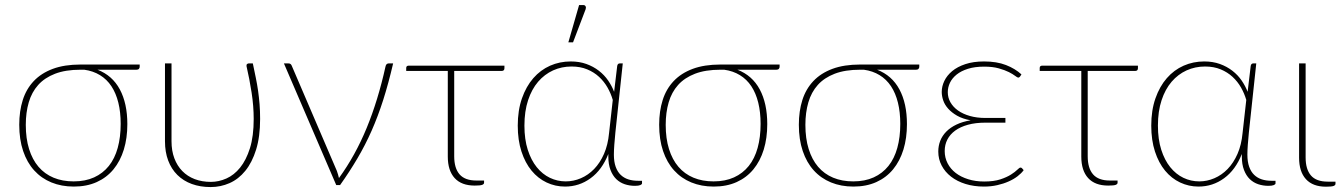

<svg xmlns="http://www.w3.org/2000/svg" viewBox="-20 -750 5438 778"><path d="M375 -467.5Q435 -444.5 465.5 -387.8Q496 -331 496 -247Q496 -190.5 481.8 -144Q467.5 -97.5 440 -64Q412.5 -30.5 372 -12.2Q331.5 6 279 6Q229 6 188.2 -10.8Q147.5 -27.5 118.5 -59.5Q89.5 -91.5 73.8 -138Q58 -184.5 58 -244.5Q58 -299.5 72.2 -344.5Q86.5 -389.5 116.8 -421.5Q147 -453.5 194 -471Q241 -488.5 306 -488.5H546V-479Q546 -475 543 -471.2Q540 -467.5 533 -467.5ZM469 -248Q469 -295.5 459.5 -334Q450 -372.5 431.5 -400.5Q413 -428.5 385.2 -445.5Q357.5 -462.5 321.5 -467.5H306.5Q245.5 -467.5 203.2 -451.2Q161 -435 134.8 -405.8Q108.5 -376.5 96.5 -335.2Q84.5 -294 84.5 -244Q84.5 -189 97.8 -146.2Q111 -103.5 136 -74.2Q161 -45 197 -30Q233 -15 278.5 -15Q325.5 -15 361.2 -31.2Q397 -47.5 421 -77.5Q445 -107.5 457 -150.8Q469 -194 469 -248Z M675 -493V-177.5Q675 -139 686.5 -108.5Q698 -78 718.8 -56.8Q739.5 -35.5 769 -24.2Q798.5 -13 834.5 -13Q866.5 -13 897.5 -26.8Q928.5 -40.5 953 -70.8Q977.5 -101 992.8 -149.5Q1008 -198 1008 -268Q1008 -320 999.5 -375Q991 -430 979 -481.5Q978 -487.5 981 -490.2Q984 -493 987.5 -493H1004.5Q1011 -462 1016.5 -435.2Q1022 -408.5 1025.8 -382Q1029.5 -355.5 1031.8 -327.8Q1034 -300 1034 -268Q1034 -196 1017.8 -143.8Q1001.5 -91.5 974 -57.8Q946.5 -24 910.2 -8Q874 8 833.5 8Q791.5 8 757.2 -4.5Q723 -17 698.8 -41Q674.5 -65 661.5 -99.5Q648.5 -134 648.5 -177.5V-493Z M1573 -493Q1554 -411.5 1532.8 -345Q1511.5 -278.5 1485.8 -220.2Q1460 -162 1428.5 -108.5Q1397 -55 1358 0H1342.5L1130.5 -493H1149.5Q1155 -493 1158 -490Q1161 -487 1162 -484L1345 -57.5Q1347.5 -50 1349.8 -42.8Q1352 -35.5 1353.5 -28.5Q1420 -120 1466 -232Q1512 -344 1542 -480Q1543.5 -487.5 1547 -490.2Q1550.5 -493 1554.5 -493Z M1626 -474.5Q1626 -484 1636.5 -484H2024V-473.5Q2024 -462.5 2012.5 -462.5H1820.5V-116.5Q1820.5 -68.5 1842.2 -43.5Q1864 -18.5 1910 -18.5H1941.5V-9.5Q1941.5 -4 1934 -1Q1926.5 2 1903.5 2Q1850 2 1822.2 -28.5Q1794.5 -59 1794.5 -115.5V-462.5H1626Z M2078 0ZM2445 -126Q2419.5 -61.5 2373.2 -27.8Q2327 6 2269.5 6Q2230 6 2195 -10.5Q2160 -27 2134 -58.5Q2108 -90 2093 -136Q2078 -182 2078 -241Q2078 -303 2095 -351.5Q2112 -400 2141 -433.2Q2170 -466.5 2209 -483.8Q2248 -501 2292.5 -501Q2327.5 -501 2356 -490.8Q2384.5 -480.5 2406.8 -463.2Q2429 -446 2444.2 -423.8Q2459.5 -401.5 2468.5 -378L2481 -483Q2483 -493 2491 -493H2503.5L2473.5 -212.5Q2471 -187 2469.2 -163.2Q2467.5 -139.5 2467.5 -123.5Q2467.5 -94.5 2474.8 -74.2Q2482 -54 2495 -41.5Q2508 -29 2525.8 -23.2Q2543.5 -17.5 2565 -17.5H2581.5V-7Q2581.5 -3 2574.5 0Q2567.5 3 2552.5 3Q2531 3 2511.5 -3.5Q2492 -10 2477.2 -24.2Q2462.5 -38.5 2453.8 -61.2Q2445 -84 2445 -116ZM2272.5 -15Q2304 -15 2333.8 -27.8Q2363.5 -40.5 2387.5 -65.2Q2411.5 -90 2427.5 -126.5Q2443.5 -163 2448 -211L2463 -345Q2455.5 -371 2441.8 -395.2Q2428 -419.5 2407.5 -438.5Q2387 -457.5 2359.2 -469Q2331.5 -480.5 2296 -480.5Q2256 -480.5 2221.2 -464.8Q2186.5 -449 2160.5 -418.8Q2134.5 -388.5 2119.8 -343.8Q2105 -299 2105 -241Q2105 -185.5 2118.5 -143.2Q2132 -101 2155 -72.5Q2178 -44 2208.2 -29.5Q2238.5 -15 2272.5 -15ZM2283 -578.5 2326.5 -729.5H2344Q2350 -729.5 2352.8 -724.5Q2355.5 -719.5 2353 -712.5L2302 -578.5Z M2968 -467.5Q3028 -444.5 3058.5 -387.8Q3089 -331 3089 -247Q3089 -190.5 3074.8 -144Q3060.5 -97.5 3033 -64Q3005.5 -30.5 2965 -12.2Q2924.5 6 2872 6Q2822 6 2781.2 -10.8Q2740.5 -27.5 2711.5 -59.5Q2682.5 -91.5 2666.8 -138Q2651 -184.5 2651 -244.5Q2651 -299.5 2665.2 -344.5Q2679.5 -389.5 2709.8 -421.5Q2740 -453.5 2787 -471Q2834 -488.5 2899 -488.5H3139V-479Q3139 -475 3136 -471.2Q3133 -467.5 3126 -467.5ZM3062 -248Q3062 -295.5 3052.5 -334Q3043 -372.5 3024.5 -400.5Q3006 -428.5 2978.2 -445.5Q2950.5 -462.5 2914.5 -467.5H2899.5Q2838.5 -467.5 2796.2 -451.2Q2754 -435 2727.8 -405.8Q2701.5 -376.5 2689.5 -335.2Q2677.5 -294 2677.5 -244Q2677.5 -189 2690.8 -146.2Q2704 -103.5 2729 -74.2Q2754 -45 2790 -30Q2826 -15 2871.5 -15Q2918.5 -15 2954.2 -31.2Q2990 -47.5 3014 -77.5Q3038 -107.5 3050 -150.8Q3062 -194 3062 -248Z M3534 -467.5Q3594 -444.5 3624.5 -387.8Q3655 -331 3655 -247Q3655 -190.5 3640.8 -144Q3626.5 -97.5 3599 -64Q3571.5 -30.5 3531 -12.2Q3490.5 6 3438 6Q3388 6 3347.2 -10.8Q3306.5 -27.5 3277.5 -59.5Q3248.5 -91.5 3232.8 -138Q3217 -184.5 3217 -244.5Q3217 -299.5 3231.2 -344.5Q3245.5 -389.5 3275.8 -421.5Q3306 -453.5 3353 -471Q3400 -488.5 3465 -488.5H3705V-479Q3705 -475 3702 -471.2Q3699 -467.5 3692 -467.5ZM3628 -248Q3628 -295.5 3618.5 -334Q3609 -372.5 3590.5 -400.5Q3572 -428.5 3544.2 -445.5Q3516.5 -462.5 3480.5 -467.5H3465.5Q3404.5 -467.5 3362.2 -451.2Q3320 -435 3293.8 -405.8Q3267.5 -376.5 3255.5 -335.2Q3243.5 -294 3243.5 -244Q3243.5 -189 3256.8 -146.2Q3270 -103.5 3295 -74.2Q3320 -45 3356 -30Q3392 -15 3437.5 -15Q3484.5 -15 3520.2 -31.2Q3556 -47.5 3580 -77.5Q3604 -107.5 3616 -150.8Q3628 -194 3628 -248Z M4113 -439.5Q4110 -435.5 4106 -435.5Q4102.5 -435.5 4093.5 -442.5Q4084.5 -449.5 4068.2 -457.8Q4052 -466 4027.2 -473Q4002.5 -480 3968 -480Q3930 -480 3902.2 -471.2Q3874.5 -462.5 3856.2 -447.8Q3838 -433 3829.2 -414.5Q3820.5 -396 3820.5 -376.5Q3820.5 -354.5 3831.2 -335.5Q3842 -316.5 3862 -302.2Q3882 -288 3910.2 -280Q3938.5 -272 3973 -272H4054V-253H3973Q3933 -253 3902.2 -244.5Q3871.5 -236 3850.5 -220.8Q3829.5 -205.5 3818.8 -184.5Q3808 -163.5 3808 -138Q3808 -111 3819.8 -88.2Q3831.5 -65.5 3852.5 -49.2Q3873.5 -33 3903 -23.8Q3932.5 -14.5 3968 -14.5Q4007 -14.5 4033.5 -23.2Q4060 -32 4076.8 -42.8Q4093.5 -53.5 4102.2 -62.2Q4111 -71 4115 -71Q4119 -71 4121.5 -68L4128 -60.5Q4119 -48 4103.5 -36Q4088 -24 4067.2 -14.8Q4046.5 -5.5 4021.2 0.2Q3996 6 3967 6Q3926.5 6 3892.5 -4.5Q3858.5 -15 3834 -34Q3809.5 -53 3795.8 -79Q3782 -105 3782 -136Q3782 -159 3790 -179.5Q3798 -200 3814.5 -216.8Q3831 -233.5 3855.5 -245.2Q3880 -257 3913 -262.5Q3880.5 -268.5 3858.2 -281.2Q3836 -294 3822 -309.8Q3808 -325.5 3802 -343.2Q3796 -361 3796 -377.5Q3796 -400 3806.5 -422Q3817 -444 3838.2 -461.8Q3859.5 -479.5 3891.8 -490.2Q3924 -501 3967.5 -501Q4019 -501 4056.2 -486.5Q4093.5 -472 4119 -448.5Z M4193 -474.5Q4193 -484 4203.5 -484H4591V-473.5Q4591 -462.5 4579.5 -462.5H4387.5V-116.5Q4387.5 -68.5 4409.2 -43.5Q4431 -18.5 4477 -18.5H4508.5V-9.5Q4508.5 -4 4501 -1Q4493.5 2 4470.5 2Q4417 2 4389.2 -28.5Q4361.5 -59 4361.5 -115.5V-462.5H4193Z M5012 -126Q4986.5 -61.5 4940.2 -27.8Q4894 6 4836.5 6Q4797 6 4762 -10.5Q4727 -27 4701 -58.5Q4675 -90 4660 -136Q4645 -182 4645 -241Q4645 -303 4662 -351.5Q4679 -400 4708 -433.2Q4737 -466.5 4776 -483.8Q4815 -501 4859.5 -501Q4894.5 -501 4923 -490.8Q4951.5 -480.5 4973.8 -463.2Q4996 -446 5011.2 -423.8Q5026.5 -401.5 5035.5 -378L5048 -483Q5050 -493 5058 -493H5070.5L5040.5 -212.5Q5038 -187 5036.2 -163.2Q5034.5 -139.5 5034.5 -123.5Q5034.5 -94.5 5041.8 -74.2Q5049 -54 5062 -41.5Q5075 -29 5092.8 -23.2Q5110.5 -17.5 5132 -17.5H5148.5V-7Q5148.5 -3 5141.5 0Q5134.5 3 5119.5 3Q5098 3 5078.5 -3.5Q5059 -10 5044.2 -24.2Q5029.5 -38.5 5020.8 -61.2Q5012 -84 5012 -116ZM4839.5 -15Q4871 -15 4900.8 -27.8Q4930.5 -40.5 4954.5 -65.2Q4978.5 -90 4994.5 -126.5Q5010.5 -163 5015 -211L5030 -345Q5022.5 -371 5008.8 -395.2Q4995 -419.5 4974.5 -438.5Q4954 -457.5 4926.2 -469Q4898.5 -480.5 4863 -480.5Q4823 -480.5 4788.2 -464.8Q4753.5 -449 4727.5 -418.8Q4701.5 -388.5 4686.8 -343.8Q4672 -299 4672 -241Q4672 -185.5 4685.5 -143.2Q4699 -101 4722 -72.5Q4745 -44 4775.2 -29.5Q4805.5 -15 4839.5 -15Z M5244 -493H5270.5V-112Q5270.5 -64 5292 -39Q5313.5 -14 5360 -14H5391.5V-5Q5391.5 0.5 5383.8 3.5Q5376 6.5 5353 6.5Q5299.5 6.5 5271.8 -24Q5244 -54.5 5244 -111Z"/></svg>

Font: Lato Thin
Style: Regular
Weight: 200
Designer: Lukasz Dziedzic
Foundry: tyPoland Lukasz Dziedzic
Version: Version 2.007; 2014-02-27